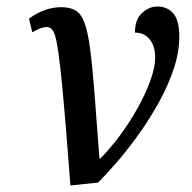

<svg xmlns="http://www.w3.org/2000/svg" viewBox="-20 -561 588 589"><path d="M69 -504Q94 -522 118.5 -530.5Q143 -539 168 -539Q194 -539 211 -529.5Q228 -520 238.5 -493Q249 -466 256 -414.5Q263 -363 269.5 -280Q276 -197 285 -75H288Q318 -105 348 -145.5Q378 -186 402.5 -230Q427 -274 441.5 -314.5Q456 -355 456 -385Q456 -420 439 -440.5Q422 -461 394 -461Q394 -502 416 -521.5Q438 -541 462 -541Q494 -541 512 -519.5Q530 -498 530 -448Q530 -401 513 -350Q496 -299 468.5 -249Q441 -199 408 -152.5Q375 -106 341.5 -67Q308 -28 281 -1L196 8Q186 -124 178.5 -212Q171 -300 165 -353Q159 -406 153.5 -433Q148 -460 141 -469Q134 -478 124 -478Q114 -478 103.5 -474Q93 -470 79 -462Z"/></svg>

Font: Noto Serif
Style: Italic
Weight: 400
Italic angle: -12°
Designer: Monotype Design Team
Foundry: Monotype Imaging Inc.
Version: Version 2.013